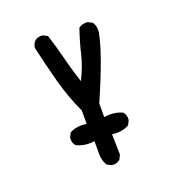

<svg xmlns="http://www.w3.org/2000/svg" viewBox="-111 -555 723 776"><g transform="rotate(-20 250.0 -167.5)"><path d="M240.2 127 220.7 117.2Q207 95.7 207 67.4Q207 39.1 207 11.7Q162.1 17.6 128.9 0Q117.2 -13.7 119.1 -35.2L128.9 -54.7Q160.2 -71.3 201.2 -64.5V-122.1Q168 -194.3 147.5 -270.5Q127 -346.7 109.4 -424.8Q111.3 -440.4 121.1 -452.1Q134.8 -463.9 156.2 -461.9L175.8 -452.1Q193.4 -397.5 207 -342.8Q220.7 -288.1 238.3 -235.4Q263.7 -284.2 276.4 -336.9Q289.1 -389.6 306.6 -440.4Q323.2 -452.1 344.7 -450.2L364.3 -440.4Q377.9 -420.9 374 -395.5Q358.4 -309.6 277.3 -125V-66.4Q321.3 -73.2 356.4 -56.6Q368.2 -43 366.2 -21.5L356.4 -2Q325.2 15.6 283.2 9.8L285.2 97.7L275.4 117.2Q261.7 128.9 240.2 127Z"/></g></svg>

Font: NaikaiFont
Style: Regular
Weight: 400
Version: Version 1.67